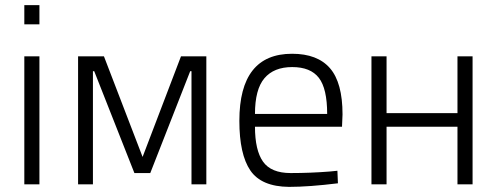

<svg xmlns="http://www.w3.org/2000/svg" viewBox="-20 -720 1931 750"><path d="M75 0V-500H134V0ZM75 -625V-700H134V-625Z M786 -500V0H728V-442H723L567 -44H505L348 -442H343V0H285V-500H386L537 -107L687 -500Z M1268 -50 1298 -53 1300 -4Q1187 10 1109 10Q1001 9 958 -54Q915 -117 915 -248Q915 -510 1121 -510Q1220 -510 1269 -453.5Q1318 -397 1318 -273L1316 -225H976Q976 -133 1007.5 -88.5Q1039 -44 1115.5 -44Q1192 -44 1268 -50ZM976 -275H1258Q1258 -374 1225.5 -416Q1193 -458 1121.5 -458Q1050 -458 1013 -414.5Q976 -371 976 -275Z M1431 -500H1490V-278H1767V-500H1826V0H1767V-225H1490V0H1431Z"/></svg>

Font: Titillium Web[RUS by Daymarius]
Style: Regular
Weight: 300
Designer: Cyrillization by Daymarius
Foundry: Cyrillization by Daymarius
Version: Version 1.002 September 12, 2018